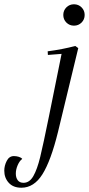

<svg xmlns="http://www.w3.org/2000/svg" viewBox="-157 -650 416 898"><path d="M66 -410Q135 -419 195 -435L209 -425L114 -32Q81 102 41.5 165Q2 228 -57 228Q-95 228 -116 205Q-137 182 -137 148Q-137 125 -125.5 102.5Q-114 80 -92 80Q-80 80 -69 83.5Q-58 87 -53 93Q-66 103 -74.5 123Q-83 143 -83 162Q-83 181 -74 193Q-65 205 -47 205Q-19 205 -1 173.5Q17 142 31 84.5Q45 27 72 -106L131 -398L67 -393ZM189 -630Q210 -630 224.5 -615.5Q239 -601 239 -580Q239 -559 224.5 -544.5Q210 -530 189 -530Q168 -530 153.5 -544.5Q139 -559 139 -580Q139 -601 153.5 -615.5Q168 -630 189 -630Z"/></svg>

Font: Arapey
Style: Italic
Weight: 400
Italic angle: -12°
Designer: Eduardo Rodriguez Tunni
Foundry: Eduardo Rodriguez Tunni
Version: Version 3.000